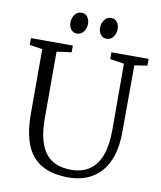

<svg xmlns="http://www.w3.org/2000/svg" viewBox="-100 -1017 928 1104"><g transform="rotate(10 364.0 -465.0)"><path d="M376.5 8.5Q281 8.5 219.8 -26Q158.5 -60.5 129 -132Q99.5 -203.5 99.5 -314V-692L24.5 -703.5V-743H269V-703.5L183 -692V-305.5Q183 -227 197.8 -175.2Q212.5 -123.5 239.2 -93.2Q266 -63 302.5 -50.2Q339 -37.5 383 -37.5Q446.5 -37.5 489.8 -67.2Q533 -97 555 -155.8Q577 -214.5 577 -301L576.5 -691L494.5 -703.5V-743H711.5V-703.5L637 -692L636 -305Q636 -223.5 617 -164.5Q598 -105.5 563 -67.2Q528 -29 480.8 -10.2Q433.5 8.5 376.5 8.5ZM279 -815Q257.5 -815 245 -831.5Q232.5 -848 232.5 -872Q232.5 -896.5 246.8 -917Q261 -937.5 286 -937.5H287Q308.5 -937.5 321 -921Q333.5 -904.5 333.5 -880.5Q333.5 -856 319.2 -835.5Q305 -815 280 -815ZM452 -815Q430.5 -815 418 -831.5Q405.5 -848 405.5 -872Q405.5 -896.5 419.8 -917Q434 -937.5 459 -937.5H460Q481.5 -937.5 494 -921Q506.5 -904.5 506.5 -880.5Q506.5 -856 492.2 -835.5Q478 -815 453 -815Z"/></g></svg>

Font: Merriweather 36pt Light
Style: Regular
Weight: 300
Designer: Eben Sorkin
Foundry: Eben Sorkin
Version: Version 2.100